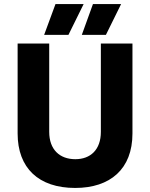

<svg xmlns="http://www.w3.org/2000/svg" viewBox="-20 -915 740 948"><path d="M318 -743 393 -895H254L198 -743ZM503 -743 578 -895H439L384 -743ZM351 13C524 13 634 -80 634 -256V-700H478V-264C478 -176 427 -129 352 -129C275 -129 223 -176 223 -264V-700H67V-256C67 -85 171 13 351 13Z"/></svg>

Font: Fixel Text Bold
Style: Bold
Weight: 700
Width: 4
Designer: AlfaBravo + MacPaw
Foundry: Kyrylo Tkachov, Marchela Mozhyna, Serhii Makarenko, Maria Weinstein, Zakhar Kryvoshyya
Version: Version 1.211